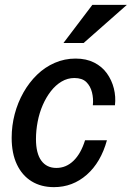

<svg xmlns="http://www.w3.org/2000/svg" viewBox="-20 -760 542 790"><path d="M202 10Q149 10 110 -14Q71 -38 49.5 -83.5Q28 -129 28 -193Q28 -243 40.5 -290.5Q53 -338 76.5 -379.5Q100 -421 132.5 -452.5Q165 -484 205.5 -501.5Q246 -519 291 -519Q335 -519 367.5 -502.5Q400 -486 420 -458Q440 -430 448.5 -396Q457 -362 453 -327H362Q365 -354 358.5 -380Q352 -406 335 -422.5Q318 -439 286 -439Q258 -439 233.5 -424.5Q209 -410 189.5 -385Q170 -360 156 -328Q142 -296 135 -259.5Q128 -223 128 -188Q128 -129 150 -99Q172 -69 212 -69Q252 -69 282.5 -98.5Q313 -128 330 -183H420Q395 -92 337 -41Q279 10 202 10ZM324 -583H241L360 -740H502Z"/></svg>

Font: Instrument Sans SemiCondensed Medium
Style: Italic
Weight: 500
Width: 4
Italic angle: -13°
Designer: Rodrigo Fuenzalida
Foundry: fragTYPE
Version: Version 1.000;gftools[0.9.28]